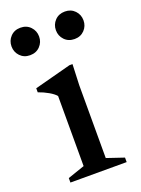

<svg xmlns="http://www.w3.org/2000/svg" viewBox="-137 -704 558 762"><g transform="rotate(-20 142.0 -323.0)"><path d="M193.5 -439 190 -351V-43.5L262.5 -19V0H25V-19L96.5 -43.5V-339.5Q87.5 -350.5 67.5 -362Q47.5 -373.5 25.5 -381V-398L180.5 -439ZM48 -529.5Q22.5 -529.5 6.2 -546.5Q-10 -563.5 -10 -587.5Q-10 -611.5 6.2 -628.5Q22.5 -645.5 48 -645.5Q74 -645.5 90.2 -628.5Q106.5 -611.5 106.5 -587.5Q106.5 -563.5 90.2 -546.5Q74 -529.5 48 -529.5ZM236 -529.5Q210 -529.5 193.8 -546.5Q177.5 -563.5 177.5 -587.5Q177.5 -611.5 193.8 -628.5Q210 -645.5 236 -645.5Q261.5 -645.5 277.8 -628.5Q294 -611.5 294 -587.5Q294 -563.5 277.8 -546.5Q261.5 -529.5 236 -529.5Z"/></g></svg>

Font: Newsreader Text Medium
Style: Regular
Weight: 500
Designer: Hugues Gentile
Foundry: Production Type
Version: Version 1.001